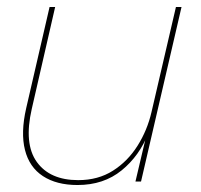

<svg xmlns="http://www.w3.org/2000/svg" viewBox="-20 -520 577 550"><path d="M202 10Q142 10 103 -15.5Q64 -41 51.5 -90.5Q39 -140 55 -210L122 -500H138L71 -208Q48 -108 85.5 -56Q123 -4 204 -4Q261 -4 303.5 -31Q346 -58 374 -102.5Q402 -147 414 -199L484 -500H500L384 0H368L401 -140L405 -139Q380 -74 328.5 -32Q277 10 202 10Z"/></svg>

Font: Kantumruy Pro Thin
Style: Italic
Weight: 250
Italic angle: -13°
Version: Version 1.002